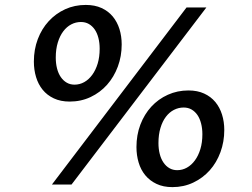

<svg xmlns="http://www.w3.org/2000/svg" viewBox="-20 -745 1018 775"><path d="M732.9 -714.8H813L268.6 0H189.5ZM261.2 -335Q224.6 -335 197.3 -347.9Q169.9 -360.8 152.1 -382.8Q134.3 -404.8 125.5 -434.1Q116.7 -463.4 116.7 -496.6Q116.7 -545.4 132.6 -587.2Q148.4 -628.9 176.8 -659.7Q205.1 -690.4 243.2 -707.8Q281.2 -725.1 326.2 -725.1Q362.8 -725.1 389.9 -712.6Q417 -700.2 435.1 -678.5Q453.1 -656.7 462.2 -627.7Q471.2 -598.6 471.2 -565.4Q471.2 -518.1 455.6 -476.1Q439.9 -434.1 412.1 -402.8Q384.3 -371.6 345.7 -353.3Q307.1 -335 261.2 -335ZM280.8 -403.3Q301.8 -403.3 320.1 -413.6Q338.4 -423.8 352.3 -442.9Q366.2 -461.9 374.3 -488.5Q382.3 -515.1 382.3 -548.3Q382.3 -571.8 377.2 -591.8Q372.1 -611.8 362.3 -626Q352.5 -640.1 338.6 -648.2Q324.7 -656.2 306.6 -656.2Q286.1 -656.2 267.8 -646.7Q249.5 -637.2 235.6 -618.9Q221.7 -600.6 213.4 -573.7Q205.1 -546.9 205.1 -512.7Q205.1 -488.8 210.2 -468.8Q215.3 -448.7 225.3 -434.1Q235.4 -419.4 249.3 -411.4Q263.2 -403.3 280.8 -403.3ZM675.8 10.3Q639.2 10.3 611.8 -2.7Q584.5 -15.6 566.4 -37.6Q548.3 -59.6 539.6 -88.9Q530.8 -118.2 530.8 -151.4Q530.8 -200.2 546.6 -241.9Q562.5 -283.7 590.8 -314.5Q619.1 -345.2 657.5 -362.5Q695.8 -379.9 740.7 -379.9Q776.9 -379.9 804 -367.4Q831.1 -355 849.1 -333.3Q867.2 -311.5 876.2 -282.5Q885.3 -253.4 885.3 -220.2Q885.3 -172.9 869.9 -130.9Q854.5 -88.9 826.7 -57.6Q798.8 -26.4 760.3 -8.1Q721.7 10.3 675.8 10.3ZM695.3 -58.1Q716.3 -58.1 734.6 -68.4Q752.9 -78.6 766.8 -97.7Q780.8 -116.7 788.8 -143.3Q796.9 -169.9 796.9 -203.1Q796.9 -226.6 791.7 -246.6Q786.6 -266.6 776.9 -280.8Q767.1 -294.9 753.2 -303Q739.3 -311 721.2 -311Q700.7 -311 682.1 -301.5Q663.6 -292 649.7 -273.7Q635.7 -255.4 627.7 -228.5Q619.6 -201.7 619.6 -167.5Q619.6 -143.6 624.8 -123.5Q629.9 -103.5 639.9 -88.9Q649.9 -74.2 663.8 -66.2Q677.7 -58.1 695.3 -58.1Z"/></svg>

Font: Proza Libre
Style: Italic
Weight: 400
Designer: Jasper de Waard
Foundry: Jasper de Waard
Version: Version 1.000; ttfautohint (v1.4.1.8-43bc)